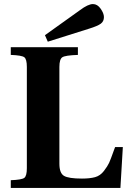

<svg xmlns="http://www.w3.org/2000/svg" viewBox="-20 -924 625 944"><path d="M201 -751 373 -874Q413 -904 437 -904Q459 -904 475 -881Q491 -858 491 -840Q491 -819 475.5 -807.5Q460 -796 418 -783L215 -719ZM33 0V-38Q87 -40 99.5 -49.5Q112 -59 112 -97V-595Q112 -633 99.5 -642.5Q87 -652 33 -654V-692H363V-654Q301 -652 286.5 -642.5Q272 -633 272 -595V-119Q272 -73 294.5 -59.5Q317 -46 383 -46Q422 -46 447.5 -53Q473 -60 491 -83.5Q509 -107 516.5 -123.5Q524 -140 540 -185Q544 -196 546 -201H584L572 0Z"/></svg>

Font: Heuristica
Style: Bold
Weight: 700
Version: Version 1.0.2